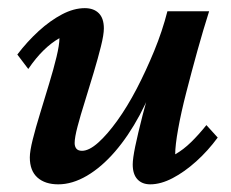

<svg xmlns="http://www.w3.org/2000/svg" viewBox="-20 -454 579 481"><path d="M192.4 -433.6Q214.8 -433.6 227.5 -420.9Q240.2 -408.2 240.2 -382.8Q240.2 -367.2 232.9 -337.9Q225.6 -308.6 214.8 -272.5Q204.1 -236.3 192.9 -200.7Q181.6 -165 174.3 -137.2Q167 -109.4 167 -95.7Q167 -86.9 171.4 -81.5Q175.8 -76.2 185.5 -76.2Q203.1 -76.2 226.1 -96.7Q249 -117.2 273.9 -151.9Q298.8 -186.5 322.3 -231.4Q345.7 -276.4 366.2 -326.2Q386.7 -376 399.4 -425.8H503.9Q489.3 -379.9 474.6 -327.1Q460 -274.4 446.8 -223.1Q433.6 -171.9 426.3 -130.9Q418.9 -89.8 418.9 -67.4Q439.5 -79.1 458.5 -97.7Q477.5 -116.2 497.1 -140.6L525.4 -109.4Q501 -76.2 471.7 -49.8Q442.4 -23.4 412.6 -7.8Q382.8 7.8 356.4 7.8Q335.9 7.8 324.2 -4.9Q312.5 -17.6 312.5 -42Q312.5 -56.6 318.8 -87.4Q325.2 -118.2 337.4 -166Q349.6 -213.9 370.1 -281.2H378.9Q358.4 -218.8 330.1 -166Q301.8 -113.3 268.1 -74.2Q234.4 -35.2 197.8 -13.7Q161.1 7.8 126 7.8Q92.8 7.8 73.7 -9.3Q54.7 -26.4 54.7 -59.6Q54.7 -75.2 62 -104.5Q69.3 -133.8 80.6 -170.4Q91.8 -207 103 -244.1Q114.3 -281.2 121.6 -311.5Q128.9 -341.8 128.9 -358.4Q108.4 -346.7 89.4 -328.1Q70.3 -309.6 50.8 -281.2L23.4 -317.4Q47.9 -349.6 76.7 -376Q105.5 -402.3 135.3 -418Q165 -433.6 192.4 -433.6Z"/></svg>

Font: Crimson Pro ExtraLight SemiBold
Style: Italic
Weight: 600
Italic angle: -12°
Version: Version 1.002